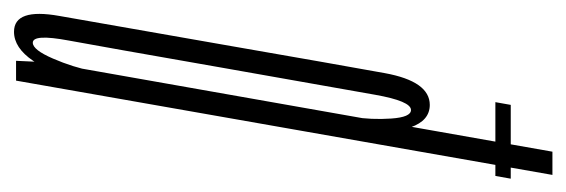

<svg xmlns="http://www.w3.org/2000/svg" viewBox="-318 -532 828 281"><g transform="rotate(90 96.5 -391.0)"><path d="M105 -701.5H213L217 -724H109ZM44.5 0H73.5L211.5 -785H177.5L46.5 -43ZM2 3Q25.5 3 44.5 -25Q63.5 -53 70.5 -89L59.5 -112Q54 -83.5 41.2 -54Q28.5 -24.5 18 -24.5Q5 -24.5 14.8 -77Q24.5 -129.5 54.5 -301Q85 -473 94.2 -525.5Q103.5 -578 116.5 -578Q127 -578 129 -549Q131 -520 126.5 -492L144.5 -514Q151.5 -549.5 141.8 -577.5Q132 -605.5 109 -605.5Q74.5 -605.5 62.5 -539.5Q50.5 -473.5 20.5 -301Q-9.5 -129.5 -21.2 -63.2Q-33 3 2 3Z"/></g></svg>

Font: Anybody UltraCondensed ExtraLight
Style: Italic
Weight: 250
Width: 1
Italic angle: -10°
Version: Version 1.113;gftools[0.9.25]